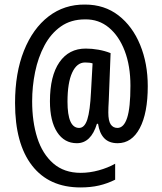

<svg xmlns="http://www.w3.org/2000/svg" viewBox="-20 -739 712 842"><path d="M628 -361Q628 -243 593 -177Q558 -111 496 -111Q458 -111 437 -133Q416 -155 410 -196H405Q379 -111 317 -111Q262 -111 230.5 -159.5Q199 -208 199 -295Q199 -406 240.5 -466Q282 -526 356 -526Q383 -526 411.5 -521Q440 -516 465 -506L457 -299Q455 -265 455 -246Q455 -209 465.5 -193.5Q476 -178 495 -178Q523 -178 537.5 -222Q552 -266 552 -363Q552 -450 527 -515.5Q502 -581 457.5 -618Q413 -655 353 -654Q291 -654 247 -623Q203 -592 175 -539.5Q147 -487 134 -423.5Q121 -360 121 -295Q121 -205 143.5 -134.5Q166 -64 213.5 -22.5Q261 19 334 19Q373 19 413 8Q453 -3 485 -21V49Q451 66 414.5 74.5Q378 83 333 83Q195 83 120.5 -13Q46 -109 46 -287Q46 -419 85 -516.5Q124 -614 193 -667Q262 -720 353 -719Q438 -719 499.5 -671.5Q561 -624 594.5 -542.5Q628 -461 628 -361ZM276 -293Q276 -178 327 -178Q351 -178 363 -215.5Q375 -253 379 -335L386 -461Q374 -465 353 -465Q317 -465 296.5 -420.5Q276 -376 276 -293Z"/></svg>

Font: Noto Sans Tamil ExtraCondensed Medium
Style: Regular
Weight: 500
Width: 2
Designer: Jelle Bosma - Monotype Design Team
Foundry: Monotype Imaging Inc.
Version: Version 2.004; ttfautohint (v1.8.4.7-5d5b)